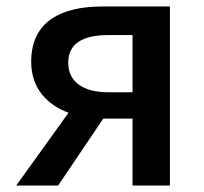

<svg xmlns="http://www.w3.org/2000/svg" viewBox="-20 -571 629 591"><path d="M313 -287C235 -287 190 -320 190 -378C190 -437 235 -463 313 -463H388V-287ZM30 0H159L298 -206H299H388V0H503V-551H295C171 -551 76 -507 76 -381C76 -298 126 -248 191 -224Z"/></svg>

Font: Noto Sans CJK HK Medium
Style: Regular
Weight: 500
Designer: Ryoko NISHIZUKA 西塚涼子 (kana, bopomofo & ideographs); Paul D. Hunt (Latin, Greek & Cyrillic); Sandoll Communications 산돌커뮤니
Foundry: Adobe
Version: Version 2.004;hotconv 1.0.118;makeotfexe 2.5.65603